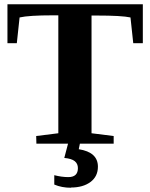

<svg xmlns="http://www.w3.org/2000/svg" viewBox="-20 -675 706 902"><path d="M151 0 150 -36 254 -49V-603H229Q115 -603 72 -593L59 -472H15V-655H651V-472H606L593 -593Q552 -602 434 -602H410V-49L514 -36V0ZM313 206V207Q270 207 235 192V148Q270 157 301 157Q346 157 346 115Q346 94 331 82Q316 70 282 67L307 -28H361L350 26Q440 40 440 108Q440 154 405 180Q370 206 313 206Z"/></svg>

Font: Libra Serif Modern
Style: Bold
Weight: 700
Designer: Stefan Peev, Context Ltd
Foundry: Ascender Corporation
Version: Version 1.000